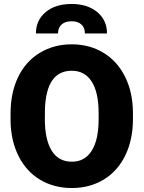

<svg xmlns="http://www.w3.org/2000/svg" viewBox="-20 -946 730 976"><path d="M655.8 -340.8Q655.8 -236.8 617.2 -156.7Q578.6 -76.7 507.6 -33.4Q436.5 9.8 345.7 9.8Q254.9 9.8 184.6 -32Q114.3 -73.7 75 -151.4Q35.6 -229 33.7 -329.6V-369.6Q33.7 -474.1 72 -554Q110.4 -633.8 181.9 -677.2Q253.4 -720.7 344.7 -720.7Q435.1 -720.7 505.9 -677.7Q576.7 -634.8 616 -555.4Q655.3 -476.1 655.8 -373.5ZM481.4 -370.6Q481.4 -476.6 446 -531.5Q410.6 -586.4 344.7 -586.4Q215.8 -586.4 208.5 -393.1L208 -340.8Q208 -236.3 242.7 -180.2Q277.3 -124 345.7 -124Q410.6 -124 445.8 -179.2Q481 -234.4 481.4 -337.9ZM411.6 -775.9Q411.6 -805.2 393.8 -821.5Q376 -837.9 343.8 -837.9Q311.5 -837.9 293.2 -821.5Q274.9 -805.2 274.9 -775.9H162.6Q162.6 -842.8 211.9 -884.3Q261.2 -925.8 343.8 -925.8Q424.8 -925.8 474.4 -884.5Q523.9 -843.3 523.9 -775.9Z"/></svg>

Font: Roboto Black
Style: Regular
Weight: 900
Designer: Google
Version: Version 2.134; 2016